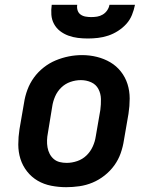

<svg xmlns="http://www.w3.org/2000/svg" viewBox="-20 -770 640 798"><path d="M255 8Q224 8 193 2Q162 -4 136.5 -19Q111 -34 92.5 -57.5Q74 -81 65 -109.5Q56 -138 56 -169.5Q56 -201 61 -233L80 -343Q84 -370 94 -397Q104 -424 121 -447.5Q138 -471 161.5 -489.5Q185 -508 211.5 -519Q238 -530 265.5 -535.5Q293 -541 321 -541Q353 -541 383 -533.5Q413 -526 438.5 -511Q464 -496 482.5 -472.5Q501 -449 510 -420.5Q519 -392 519 -360.5Q519 -329 514 -297L495 -187Q491 -160 481.5 -133Q472 -106 455 -82.5Q438 -59 414.5 -40.5Q391 -22 364.5 -11Q338 0 310 4Q282 8 255 8ZM257 -93Q279 -93 301 -100.5Q323 -108 339.5 -124Q356 -140 365.5 -161Q375 -182 378 -203L397 -313Q400 -336 399.5 -358.5Q399 -381 389 -400Q379 -419 359 -428Q339 -437 316 -437Q294 -437 272.5 -429.5Q251 -422 234.5 -406Q218 -390 209 -369Q200 -348 197 -327L179 -217Q176 -202 175.5 -187Q175 -172 177.5 -157.5Q180 -143 186.5 -130.5Q193 -118 203.5 -109Q214 -100 228 -96.5Q242 -93 257 -93ZM345 -610Q324 -610 303.5 -612.5Q283 -615 264 -622Q245 -629 229.5 -641Q214 -653 204.5 -670.5Q195 -688 193.5 -708.5Q192 -729 195 -750H301Q299 -738 302.5 -727Q306 -716 315 -709.5Q324 -703 336 -701Q348 -699 359 -699Q372 -699 384 -701Q396 -703 407 -709.5Q418 -716 425.5 -727Q433 -738 435 -750H541Q537 -729 528.5 -708Q520 -687 505 -670.5Q490 -654 470.5 -641.5Q451 -629 430 -622Q409 -615 387.5 -612.5Q366 -610 345 -610Z"/></svg>

Font: Iosevka Slab Extended Oblique
Style: Bold
Weight: 700
Width: 7
Italic angle: -9°
Monospace: yes
Designer: Belleve Invis
Foundry: Belleve Invis
Version: Version 11.1.1; ttfautohint (v1.8.3)